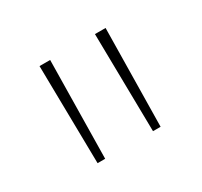

<svg xmlns="http://www.w3.org/2000/svg" viewBox="-70 -804 461 438"><g transform="rotate(-30 160.0 -585.0)"><path d="M101 -714H73L77 -456H97ZM247 -714H219L223 -456H243Z"/></g></svg>

Font: Noto Sans Arabic Thin
Style: Regular
Weight: 100
Designer: Monotype Design Team, Nadine Chahine, Nizar Qandah and Khaled Hosny
Foundry: Monotype Imaging Inc.
Version: Version 2.012